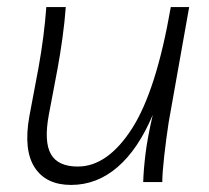

<svg xmlns="http://www.w3.org/2000/svg" viewBox="-20 -515 590 543"><path d="M181 8Q110 8 78 -41.5Q46 -91 63 -186L89 -324Q105 -413 111 -495H166Q163 -453 156.5 -406.5Q150 -360 143 -322L118 -190Q104 -114 124 -79Q144 -44 200 -44Q284 -44 353 -151Q422 -258 463 -495H515L457 -169Q450 -123 444.5 -74.5Q439 -26 439 0H385Q386 -35 391.5 -80Q397 -125 412 -190Q371 -93 312.5 -42.5Q254 8 181 8Z"/></svg>

Font: Livvic Light
Style: Italic
Weight: 300
Italic angle: -10°
Designer: Jacques Le Bailly, Baron von Fonthausen
Version: Version 1.001; ttfautohint (v1.8.2)